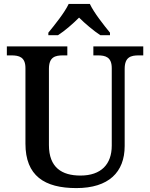

<svg xmlns="http://www.w3.org/2000/svg" viewBox="-20 -951 767 981"><path d="M227 -784V-771H276C311 -793 354 -831 384 -861C414 -831 459 -793 493 -771H542V-784C511 -822 460 -886 439 -931H331C310 -886 258 -822 227 -784ZM370 10C535 10 617 -71 617 -205V-599C617 -660 649 -668 689 -668H712V-714H457V-668H480C518 -668 551 -660 551 -603V-207C551 -112 497 -54 391 -54C296 -54 230 -95 230 -210V-599C230 -660 262 -668 302 -668H324V-714H15V-668H38C77 -668 110 -660 110 -603V-217C110 -53 207 10 370 10Z"/></svg>

Font: Noto Serif Oriya Medium
Style: Regular
Weight: 500
Designer: David Williams
Foundry: Google LLC, David Williams
Version: Version 1.051